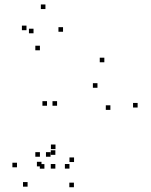

<svg xmlns="http://www.w3.org/2000/svg" viewBox="-20 -796 660 838"><path d="M580.7 -326.7V-346.7H560.7V-326.7ZM435.4 -524.2V-544.2H415.4V-524.2ZM229.1 -334.5V-354.5H209.1V-334.5ZM185.2 -334.5V-354.5H165.2V-334.5ZM154.2 -111.9V-131.9H134.2V-111.9ZM200.6 -111.9V-131.9H180.6V-111.9ZM405.4 -412.9V-432.9H385.4V-412.9ZM461.8 -316.4V-336.4H441.8V-316.4ZM303.2 -88.8V-108.8H283.2V-88.8ZM221.6 -120.2V-140.2H201.6V-120.2ZM221.6 -60.1V-80.1H201.6V-60.1ZM283.2 -60.1V-80.1H263.2V-60.1ZM222.2 -145.2V-165.2H202.2V-145.2ZM161.1 -69.8V-89.8H141.1V-69.8ZM302.6 21.2V1.2H282.6V21.2ZM173.8 -59.8V-79.8H153.8V-59.8ZM255.1 -657.4V-677.4H235.1V-657.4ZM178.3 -756.5V-776.5H158.3V-756.5ZM95.6 -664.2V-684.2H75.6V-664.2ZM154.2 -576.5V-596.5H134.2V-576.5ZM126.3 -650.7V-670.7H106.3V-650.7ZM54.1 -65.8V-85.8H34.1V-65.8ZM100.4 18.7V-1.3H80.4V18.7Z"/></svg>

Font: Monaspace Radon Dots Var
Style: Regular
Weight: 400
Designer: Riley Cran and the Lettermatic Team
Version: Version 1.100 (Monaspace Radon Dots)